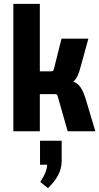

<svg xmlns="http://www.w3.org/2000/svg" viewBox="-20 -679 514 993"><path d="M265 -192C275 -192 276 -189 279 -179L330 0H473L426 -158C408 -217 393 -244 359 -257C378 -272 388 -298 400 -344L437 -479H298L259 -323C257 -313 254 -310 244 -310H186V-659H49V0H186V-192ZM228 294C272 252 299 207 299 153V49H187V173H224C223 198 211 229 188 262Z"/></svg>

Font: Gemini
Style: Regular
Weight: 700
Designer: Pushpananda Ekanayake, Sol Matas, Kosala Senevirathne
Foundry: Mooniak
Version: Version 1.000;PS 1.0;hotconv 1.0.86;makeotf.lib2.5.63406